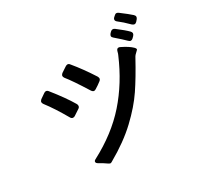

<svg xmlns="http://www.w3.org/2000/svg" viewBox="-176 -1049 1351 1300"><g transform="rotate(-30 500.0 -398.5)"><path d="M947 -702Q940 -702 930 -710Q886 -754 855 -777Q843 -786 843 -796Q843 -804 850 -811Q857 -818 860 -820Q869 -829 877 -829Q884 -829 894 -822Q950 -780 974 -758Q983 -749 983 -741Q983 -733 977 -725Q969 -715 964 -710Q956 -702 947 -702ZM870 -618Q862 -618 853 -627Q828 -652 777 -696Q767 -704 767 -713Q767 -720 775 -730L784 -739Q792 -747 801 -747Q809 -747 817 -741Q876 -696 899 -672Q907 -664 907 -655Q907 -648 899 -638L887 -626Q879 -618 870 -618ZM485 -448Q475 -448 466 -461Q391 -581 354 -626Q348 -635 348 -642Q348 -651 358 -660L385 -678L402 -689Q410 -694 417 -694Q427 -694 435 -683Q494 -612 553 -520Q558 -510 558 -505Q558 -494 547 -486Q524 -468 499 -453Q491 -448 485 -448ZM317 23Q289 3 264 -10Q249 -18 249 -28Q249 -37 261 -43Q440 -137 555.5 -268Q671 -399 746 -575Q750 -582 755 -602Q760 -620 773 -620Q779 -620 785 -617Q841 -590 867 -564Q876 -555 876 -549Q876 -544 865 -535Q847 -520 839 -504Q774 -385 718.5 -302.5Q663 -220 572.5 -134.5Q482 -49 348 27Q340 32 335 32Q331 32 317 23ZM271 -362Q259 -362 252 -375Q193 -478 142 -544Q136 -553 136 -560Q136 -569 146 -578L185 -605Q193 -610 199 -610Q210 -610 218 -599Q295 -503 338 -430Q342 -423 342 -415Q342 -404 332 -397Q317 -386 285 -366Q278 -362 271 -362Z"/></g></svg>

Font: Shippori Gothic B2 Bold
Style: Regular
Weight: 700
Designer: FONTDASU
Foundry: FONTDASU / Google Inc. / but / Adobe
Version: Version 1.130